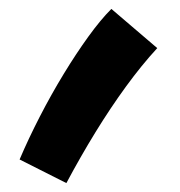

<svg xmlns="http://www.w3.org/2000/svg" viewBox="-20 -219 405 431"><path d="M129 192 24 139Q44 92 69.5 42.5Q95 -7 123 -53Q151 -99 178.5 -137Q206 -175 230 -199L333 -111Q298 -73 263 -25Q228 23 194.5 77.5Q161 132 129 192Z"/></svg>

Font: Farlight84_Sys_V01
Style: Bold
Weight: 700
Designer: Monotype Design Team, Nadine Chahine and Nizar Qandah
Foundry: Monotype Imaging Inc.
Version: Version 2.004;October 31, 2024;FontCreator 14.0.0.2814 64-bi